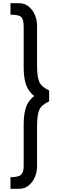

<svg xmlns="http://www.w3.org/2000/svg" viewBox="-20 -845 368 1192"><path d="M45 255Q94 255 110.5 240Q127 225 127 186V-70Q127 -134 140.5 -176.5Q154 -219 192 -249Q154 -280 140.5 -322.5Q127 -365 127 -428V-679Q127 -726 111 -740Q95 -754 45 -754V-825H99Q146 -825 178 -784Q210 -743 210 -683V-443Q210 -369 223.5 -337.5Q237 -306 285 -283V-216Q237 -193 223.5 -162.5Q210 -132 210 -55V185Q210 245 178 286Q146 327 99 327H45Z"/></svg>

Font: Oakes Grotesk Medium
Style: Italic
Weight: 500
Italic angle: -8°
Designer: Samuel Oakes
Foundry: Samuel Oakes
Version: Version 1.000;PS 001.000;hotconv 1.0.88;makeotf.lib2.5.64775